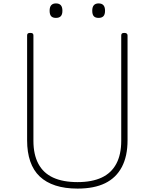

<svg xmlns="http://www.w3.org/2000/svg" viewBox="-20 -1087 906 1126"><path d="M435 19Q361 19 305.5 1Q250 -17 213 -52Q176 -87 157.5 -140.5Q139 -194 139 -264V-879Q139 -887 143 -890.5Q147 -894 157 -894Q168 -894 172 -890.5Q176 -887 176 -879V-261Q176 -181 205 -126.5Q234 -72 291.5 -45.5Q349 -19 435 -19Q519 -19 576 -45.5Q633 -72 662 -126.5Q691 -181 691 -261V-879Q691 -887 695 -890.5Q699 -894 709 -894Q728 -894 728 -879V-264Q728 -171 694.5 -107.5Q661 -44 596.5 -12.5Q532 19 435 19ZM308 -982Q289 -982 280 -992Q271 -1002 271 -1024Q271 -1046 280.5 -1056.5Q290 -1067 308 -1067Q327 -1067 336.5 -1056.5Q346 -1046 346 -1024Q346 -1002 336.5 -992Q327 -982 308 -982ZM558 -982Q539 -982 530 -992Q521 -1002 521 -1024Q521 -1046 530.5 -1056.5Q540 -1067 558 -1067Q577 -1067 586.5 -1056.5Q596 -1046 596 -1024Q596 -1002 586.5 -992Q577 -982 558 -982Z"/></svg>

Font: Playwrite HR Lijeva Thin
Style: Regular
Weight: 250
Designer: Veronika Burian, José Scaglione
Foundry: TypeTogether
Version: Version 1.002